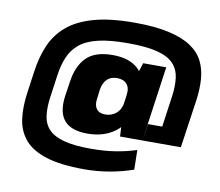

<svg xmlns="http://www.w3.org/2000/svg" viewBox="-87 -852 1185 1033"><g transform="rotate(10 505.5 -335.0)"><path d="M436 77Q307 77 228 52Q149 27 109.5 -19.5Q70 -66 61 -131Q52 -196 64 -278L80 -392Q91 -474 119 -539Q147 -604 201.5 -650.5Q256 -697 345 -722Q434 -747 567 -747Q678 -747 754 -730Q830 -713 876.5 -682Q923 -651 945 -607.5Q967 -564 971 -509.5Q975 -455 966 -392L928 -130H718L732 -222H810L834 -392Q842 -450 836 -494.5Q830 -539 801 -570Q772 -601 712 -616.5Q652 -632 551 -632Q453 -632 389.5 -617Q326 -602 289 -571.5Q252 -541 233 -496.5Q214 -452 206 -392L190 -278Q181 -218 187 -172.5Q193 -127 221 -97.5Q249 -68 305 -53Q361 -38 452 -38Q524 -38 585 -47.5Q646 -57 700 -75L702 32Q643 53 575.5 65Q508 77 436 77ZM419 -115Q331 -115 293 -159Q255 -203 267 -292L279 -372Q291 -460 338 -507.5Q385 -555 481 -555Q572 -555 620 -511Q629 -503 635 -494L650 -540H776L718 -130H596L593 -181Q583 -170 571 -161Q510 -115 419 -115ZM496 -233Q532 -233 557 -255Q578 -273 585 -305L589 -332L592 -356Q598 -394 580 -415.5Q562 -437 526 -437Q492 -437 471.5 -417Q451 -397 445 -359L439 -310Q433 -274 448 -253.5Q463 -233 496 -233Z"/></g></svg>

Font: Pathway Extreme 8pt Thin 12pt ExtraBold
Style: Italic
Weight: 800
Italic angle: -8°
Version: Version 1.001;gftools[0.9.26]